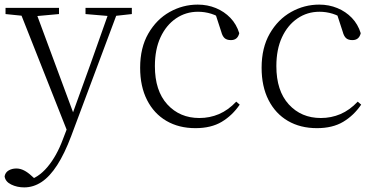

<svg xmlns="http://www.w3.org/2000/svg" viewBox="-32 -542 1630 833"><path d="M73 271Q42 271 16.5 258.5Q-9 246 -12 223Q-9 206 5.5 197.5Q20 189 39 189Q56 189 72.5 197.5Q89 206 105 221L133 246L103 259L83 242Q133 231 173.5 183Q214 135 241 62L269 -11L272 -19L362 -268L447 -508H485L277 48Q248 125 216 174.5Q184 224 148.5 247.5Q113 271 73 271ZM266 43 48 -508H117L289 -44L295 -30ZM-8 -481V-508H224V-481L114 -471H90ZM339 -481V-508H540V-481L459 -472H445Z M816 14Q744 14 690 -17.5Q636 -49 606 -108Q576 -167 576 -248Q576 -335 611.5 -396.5Q647 -458 704 -490Q761 -522 826 -522Q868 -522 904.5 -507Q941 -492 967.5 -464.5Q994 -437 1006 -398Q999 -368 970 -368Q952 -368 942.5 -376.5Q933 -385 928 -404L900 -490L943 -452Q912 -474 884 -482.5Q856 -491 827 -491Q774 -491 731.5 -462Q689 -433 664.5 -380.5Q640 -328 640 -255Q640 -148 694 -89Q748 -30 833 -30Q878 -30 918 -47Q958 -64 993 -101L1008 -88Q976 -41 930 -13.5Q884 14 816 14Z M1343 14Q1271 14 1217 -17.5Q1163 -49 1133 -108Q1103 -167 1103 -248Q1103 -335 1138.5 -396.5Q1174 -458 1231 -490Q1288 -522 1353 -522Q1395 -522 1431.5 -507Q1468 -492 1494.5 -464.5Q1521 -437 1533 -398Q1526 -368 1497 -368Q1479 -368 1469.5 -376.5Q1460 -385 1455 -404L1427 -490L1470 -452Q1439 -474 1411 -482.5Q1383 -491 1354 -491Q1301 -491 1258.5 -462Q1216 -433 1191.5 -380.5Q1167 -328 1167 -255Q1167 -148 1221 -89Q1275 -30 1360 -30Q1405 -30 1445 -47Q1485 -64 1520 -101L1535 -88Q1503 -41 1457 -13.5Q1411 14 1343 14Z"/></svg>

Font: Noto Serif HK
Style: Regular
Weight: 200
Designer: Ryoko NISHIZUKA 西塚涼子 (kana & ideographs); Frank Grießhammer (Latin, Greek & Cyrillic); Wenlong ZHANG 张文龙 (bopomofo); San
Foundry: Adobe
Version: Version 2.001;hotconv 1.1.0;makeotfexe 2.6.0